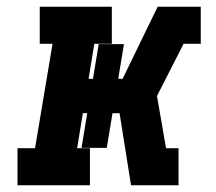

<svg xmlns="http://www.w3.org/2000/svg" viewBox="-20 -550 640 570"><path d="M32 0V-110H84L136 -420H98V-530H312V-420H260L243 -316H256L273 -419H348L331 -316H344L448 -530H576V-420H525L446 -265L473 -110H510V0H369L335 -214H314L297 -111H222L239 -214H226L209 -110H247V0Z"/></svg>

Font: Iosevka Curly Slab XBdExObl
Style: Regular
Weight: 800
Width: 7
Italic angle: -9°
Monospace: yes
Designer: Belleve Invis
Foundry: Belleve Invis
Version: Version 11.1.0; ttfautohint (v1.8.3)